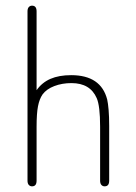

<svg xmlns="http://www.w3.org/2000/svg" viewBox="-20 -649 479 677"><path d="M109 -331V-609Q109 -619 105 -624Q101 -629 93 -629Q86 -629 81.5 -624Q77 -619 77 -609V-12Q77 -2 81.5 3Q86 8 93 8Q101 8 105 3Q109 -2 109 -12V-202Q109 -249 114 -274.5Q119 -300 130 -316Q144 -335 171.5 -345.5Q199 -356 232 -356Q298 -356 321 -303Q333 -276 333 -202V-12Q333 -2 337.5 3Q342 8 349 8Q357 8 361 3Q365 -2 365 -12V-205Q365 -237 363 -261Q361 -285 358 -298Q336 -384 231 -384Q188 -384 158 -371Q128 -358 109 -331Z"/></svg>

Font: Beiruti ExtraLight
Style: Regular
Weight: 250
Designer: Arlette Boutros
Foundry: Boutros
Version: Version 1.41